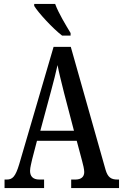

<svg xmlns="http://www.w3.org/2000/svg" viewBox="-20 -951 622 971"><path d="M294 -771H337V-784C314 -822 275 -886 259 -931H153V-921C174 -886 247 -807 294 -771ZM3 0H203V-43H179C145 -43 132 -61 132 -87C132 -105 140 -131 143 -147L167 -239H368L395 -138C400 -120 406 -95 406 -81C406 -57 391 -43 361 -43H340V0H582V-43H574C541 -43 525 -55 514 -92L338 -714H251L77 -120C58 -57 43 -43 14 -43H3ZM184 -290 238 -490C251 -538 263 -585 271 -622C278 -584 290 -538 304 -481L354 -290Z"/></svg>

Font: Noto Serif Georgian ExtraCondensed Medium
Style: Regular
Weight: 500
Width: 2
Designer: Monotype Design Team, Akaki Razmadze
Foundry: Google LLC
Version: Version 2.003